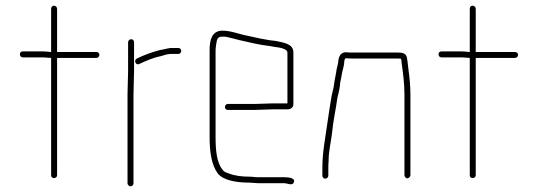

<svg xmlns="http://www.w3.org/2000/svg" viewBox="-20 -625 1893 676"><path d="M160 -594V-442H157C148 -443 140 -444 132 -444H60C54 -444 50 -440 50 -434C50 -428 54 -423 60 -423H132C141 -423 152 -421 160 -421V-8C160 -2 164 2 170 2C176 2 181 -2 181 -8V-421H319C325 -421 330 -426 330 -432C330 -438 325 -442 319 -442H181V-594C181 -600 176 -605 170 -605C164 -605 160 -600 160 -594Z M618 -446C618 -452 614 -456 608 -456H580C566 -454 553 -450 540 -448C514 -441 484 -430 462 -419C449 -412 459 -393 471 -400C492 -410 519 -422 545 -427C556 -430 569 -435 581 -435H608C614 -435 618 -440 618 -446ZM431 -476V-374C431 -350 429 -320 429 -294V21C429 26 435 31 440 31C445 31 450 26 450 21V-294C450 -319 452 -351 452 -374V-476C452 -482 448 -487 442 -487C436 -487 431 -482 431 -476Z M858 -3C833 -3 806 -6 787 -14C778 -17 769 -19 764 -27C743 -52 739 -96 739 -142V-449C739 -454 740 -460 741 -468C744 -485 744 -496 763 -496C769 -496 774 -496 778 -495C790 -492 808 -488 822 -484C858 -476 892 -467 929 -463L946 -460C960 -458 992 -455 992 -439V-261H939C926 -261 891 -259 877 -259H782C776 -259 772 -254 772 -248C772 -242 776 -238 782 -238H877C891 -238 926 -240 939 -240H993C1003 -240 1013 -247 1013 -257V-440C1013 -472 977 -475 950 -481L932 -483C927 -484 921 -485 915 -486C894 -489 873 -495 852 -499C823 -504 795 -517 763 -517C727 -517 718 -486 718 -449V-142C718 -90 725 -43 747 -14C767 11 815 18 858 18C868 18 878 20 888 20H980C993 20 1010 31 1015 16C1020 1 995 -1 980 -1H888C877 -1 869 -3 858 -3Z M1136 -7V-34C1136 -39 1136 -48 1137 -59C1137 -94 1145 -122 1149 -156C1153 -200 1162 -237 1168 -281C1172 -298 1175 -308 1177 -325C1177 -336 1182 -350 1183 -361C1185 -376 1192 -393 1192 -408C1193 -412 1193 -420 1199 -420C1206 -419 1214 -419 1221 -419H1378C1383 -419 1387 -419 1391 -418H1392C1393 -414 1394 -409 1394 -404C1399 -368 1404 -332 1404 -292V-8C1404 -3 1409 3 1414 3C1419 3 1425 -3 1425 -8V-292C1425 -322 1422 -353 1418 -381C1416 -395 1415 -413 1412 -425C1407 -439 1395 -440 1378 -440H1221C1214 -440 1207 -440 1200 -441C1180 -442 1173 -427 1171 -410C1171 -401 1166 -387 1165 -380C1163 -364 1158 -344 1156 -327C1154 -310 1150 -302 1147 -284C1142 -253 1137 -224 1133 -194C1126 -142 1115 -91 1115 -34V-7C1115 -1 1119 4 1125 4C1131 4 1136 -1 1136 -7Z M1634 -594V-442H1631C1622 -443 1614 -444 1606 -444H1534C1528 -444 1524 -440 1524 -434C1524 -428 1528 -423 1534 -423H1606C1615 -423 1626 -421 1634 -421V-8C1634 -2 1638 2 1644 2C1650 2 1655 -2 1655 -8V-421H1793C1799 -421 1804 -426 1804 -432C1804 -438 1799 -442 1793 -442H1655V-594C1655 -600 1650 -605 1644 -605C1638 -605 1634 -600 1634 -594Z"/></svg>

Font: Electronic
Style: Thn
Weight: 100
Version: Version 1.011